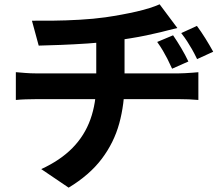

<svg xmlns="http://www.w3.org/2000/svg" viewBox="-20 -802 1040 892"><path d="M784.1 -638Q802.7 -611.1 821.9 -578.7Q841.1 -546.3 855.2 -516.3L779.6 -482.8Q767.3 -510 757.3 -529.4Q747.3 -548.7 736.7 -566.8Q726.1 -585 710.3 -607.1ZM894.8 -681.6Q914.2 -655.7 934.4 -623.2Q954.6 -590.6 970.5 -561.7L895.7 -527.4Q882.6 -554.6 871.7 -573.6Q860.8 -592.5 849.7 -609.7Q838.6 -627 822 -648.3ZM128.4 -705.8Q166.9 -705.4 226 -706Q285.1 -706.6 350 -710.3Q415 -714 469.5 -721.6Q507.3 -727.1 544.1 -733.9Q581 -740.7 614.3 -748.3Q647.6 -755.9 675.2 -764.7Q702.8 -773.5 721.6 -782L803.9 -671.9Q778.2 -666 759 -660.8Q739.9 -655.6 726.8 -652.6Q695.9 -645 659.9 -637.6Q624 -630.1 585.7 -624Q547.4 -617.8 508.5 -612Q451.9 -604.2 387.6 -600Q323.2 -595.7 263.3 -593.4Q203.4 -591.1 159.8 -590.1ZM171.6 -16.4Q259.9 -57 316.4 -114.3Q372.9 -171.7 400 -247.4Q427.2 -323.1 427.2 -416.6Q427.2 -416.6 427.2 -439Q427.2 -461.4 427.2 -506.9Q427.2 -552.3 427.2 -623L558.6 -637.8Q558.6 -612.1 558.6 -582.5Q558.6 -552.8 558.6 -523.7Q558.6 -494.5 558.6 -471Q558.6 -447.6 558.6 -433.2Q558.6 -418.9 558.6 -418.9Q558.6 -318.6 534.1 -228.9Q509.5 -139.2 452.7 -64Q395.9 11.2 298.9 69.8ZM53.6 -466.7Q74.4 -464.9 98.4 -463Q122.4 -461.1 146 -461.1Q159.2 -461.1 198.2 -461.1Q237.2 -461.1 293.1 -461.1Q349 -461.1 412.8 -461.1Q476.5 -461.1 540.7 -461.1Q604.9 -461.1 660.8 -461.1Q716.8 -461.1 756.7 -461.1Q796.7 -461.1 811 -461.1Q822 -461.1 839.1 -462Q856.2 -462.9 873.5 -464.2Q890.9 -465.5 901.6 -466.5V-337.6Q881.6 -339.6 858.1 -340.5Q834.5 -341.4 813.6 -341.4Q800 -341.4 760.5 -341.4Q720.9 -341.4 664.5 -341.4Q608 -341.4 543.5 -341.4Q479.1 -341.4 414.5 -341.4Q350 -341.4 293.7 -341.4Q237.4 -341.4 198.5 -341.4Q159.6 -341.4 147.2 -341.4Q124.5 -341.4 98.7 -340.5Q73 -339.6 53.6 -337.6Z"/></svg>

Font: Noto Sans JP
Style: Regular
Weight: 100
Designer: Ryoko NISHIZUKA 西塚涼子 (kana, bopomofo & ideographs); Paul D. Hunt (Latin, Greek & Cyrillic); Sandoll Communications 산돌커뮤니
Foundry: Adobe
Version: Version 2.004;hotconv 1.0.118;makeotfexe 2.5.65603